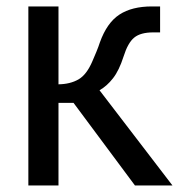

<svg xmlns="http://www.w3.org/2000/svg" viewBox="-20 -565 545 585"><path d="M505.4 0H391.1L204.1 -251.5H158.2V0H66.4V-545.4H158.2V-308.1Q193.8 -308.6 219 -323Q244.1 -337.4 261.7 -378.9Q267.1 -391.1 273.7 -407.2Q280.3 -423.3 284.2 -435.5Q305.7 -495.6 343.8 -520.5Q381.8 -545.4 442.9 -545.4H467.8V-466.3H446.8Q408.2 -466.3 388.9 -450.4Q369.6 -434.6 356.4 -392.6Q342.8 -350.1 324.2 -326.4Q305.7 -302.7 283.2 -290Z"/></svg>

Font: IranNastaliq
Style: Regular
Weight: 400
Designer: Hossein Zahedi
Version: Version 1.5